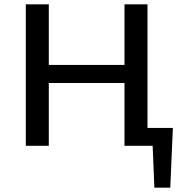

<svg xmlns="http://www.w3.org/2000/svg" viewBox="-20 -678 845 893"><path d="M784 -83 772 195H698L690 0H559V-292H207V0H100V-658H207V-376H559V-658H666V-83Z"/></svg>

Font: EauTest Semibold
Style: Regular
Weight: 600
Designer: Christian Thalmann (Catharsis Fonts)
Version: Version 0.001;PS 000.001;hotconv 1.0.88;makeotf.lib2.5.64775